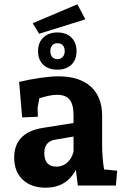

<svg xmlns="http://www.w3.org/2000/svg" viewBox="-20 -863 588 893"><path d="M46 -130Q46 -246 178 -268L322 -291V-326Q322 -377 304 -399.5Q286 -422 245 -422Q213 -422 163 -406L155 -363L156 -320L83 -317L69 -482Q114 -493 165.5 -500.5Q217 -508 251 -508Q349 -508 402 -460.5Q455 -413 455 -324V-190Q455 -131 464 -75L525 -69L519 0H342L333 -73Q288 10 193 10Q125 10 85.5 -27.5Q46 -65 46 -130ZM243 -88Q272 -88 293 -107Q314 -126 322 -158V-228L240 -214Q212 -210 199 -194Q186 -178 186 -151Q186 -88 243 -88ZM157 -625Q157 -665 181.5 -688.5Q206 -712 247 -712Q288 -712 312 -688.5Q336 -665 336 -625Q336 -585 312 -562Q288 -539 247 -539Q205 -539 181 -562Q157 -585 157 -625ZM281 -625Q281 -642 272.5 -652Q264 -662 247 -662Q231 -662 222.5 -651.5Q214 -641 214 -625Q214 -609 222.5 -598.5Q231 -588 247 -588Q263 -588 272 -598.5Q281 -609 281 -625ZM132 -755 340 -843 377 -773 162 -706Z"/></svg>

Font: Andada Pro ExtraBold
Style: Regular
Weight: 800
Designer: Carolina Giovagnoli
Foundry: Huerta Tipografica
Version: Version 3.005; ttfautohint (v1.8.4)